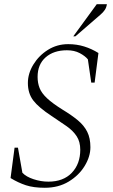

<svg xmlns="http://www.w3.org/2000/svg" viewBox="-20 -879 536 909"><path d="M192 10Q139 10 102.5 -2Q66 -14 30 -36L49 -180H65L86 -61Q104 -42 139 -30.5Q174 -19 209 -19Q280 -19 320 -61Q360 -103 360 -170Q360 -208 343 -234Q326 -260 295.5 -281.5Q265 -303 224 -330Q163 -370 137.5 -403.5Q112 -437 112 -486Q112 -531 138 -573.5Q164 -616 207 -643Q250 -670 303 -670Q343 -670 378.5 -659Q414 -648 446 -628L428 -488H412L396 -598Q383 -614 357.5 -627.5Q332 -641 297 -641Q234 -641 196 -607.5Q158 -574 158 -515Q158 -486 167.5 -462Q177 -438 202.5 -414Q228 -390 276 -360Q319 -334 348.5 -309.5Q378 -285 393 -255Q408 -225 408 -182Q408 -138 381 -93.5Q354 -49 305.5 -19.5Q257 10 192 10ZM327 -707 438 -859H486Q484 -844 476.5 -832.5Q469 -821 455 -809L337 -707Z"/></svg>

Font: Spectral ExtraLight
Style: Italic
Weight: 275
Italic angle: -10°
Designer: Jean-Baptiste Levee
Foundry: Production Type
Version: Version 2.001